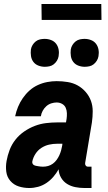

<svg xmlns="http://www.w3.org/2000/svg" viewBox="-20 -935 540 963"><path d="M127 8Q99 8 74 0Q49 -8 32 -27.5Q15 -47 11.5 -73.5Q8 -100 13 -128Q18 -156 28.5 -183.5Q39 -211 57.5 -234.5Q76 -258 101.5 -275.5Q127 -293 154.5 -303.5Q182 -314 210.5 -317.5Q239 -321 266 -321H311L314 -339Q316 -353 315.5 -367.5Q315 -382 309.5 -394.5Q304 -407 291.5 -414Q279 -421 264 -421Q251 -421 237 -416.5Q223 -412 212 -402Q201 -392 194 -379Q187 -366 185 -352H56Q61 -376 70.5 -399Q80 -422 94.5 -443Q109 -464 128 -481Q147 -498 170 -508.5Q193 -519 217 -523.5Q241 -528 264 -528Q292 -528 319.5 -523.5Q347 -519 369.5 -506.5Q392 -494 409.5 -474Q427 -454 436 -429.5Q445 -405 445 -377Q445 -349 441 -321L407 -117Q406 -110 410 -104.5Q414 -99 422 -99H439V8H404Q380 8 357.5 3.5Q335 -1 316.5 -12.5Q298 -24 286.5 -43.5Q275 -63 274 -86Q263 -66 247.5 -48Q232 -30 212.5 -17Q193 -4 171 2Q149 8 127 8ZM196 -99Q209 -99 221.5 -102.5Q234 -106 245 -114Q256 -122 264 -133Q272 -144 277.5 -156Q283 -168 286.5 -180.5Q290 -193 292 -205L293 -214H266Q246 -214 226 -209.5Q206 -205 188 -193.5Q170 -182 158 -163.5Q146 -145 142 -125Q141 -119 143.5 -114Q146 -109 151 -106.5Q156 -104 162 -103Q168 -102 173.5 -101Q179 -100 184.5 -99.5Q190 -99 196 -99ZM405 -600Q388 -600 372.5 -606Q357 -612 347.5 -624.5Q338 -637 335.5 -653.5Q333 -670 335 -687Q337 -699 343.5 -709.5Q350 -720 359.5 -727.5Q369 -735 381 -737.5Q393 -740 404 -740Q421 -740 436.5 -734Q452 -728 461.5 -715.5Q471 -703 474 -686.5Q477 -670 474 -653Q472 -641 465.5 -630.5Q459 -620 449.5 -612.5Q440 -605 428 -602.5Q416 -600 405 -600ZM205 -600Q188 -600 172.5 -606Q157 -612 147.5 -624.5Q138 -637 135.5 -653.5Q133 -670 135 -687Q137 -699 143.5 -709.5Q150 -720 159.5 -727.5Q169 -735 181 -737.5Q193 -740 204 -740Q221 -740 236.5 -734Q252 -728 261.5 -715.5Q271 -703 274 -686.5Q277 -670 274 -653Q272 -641 265.5 -630.5Q259 -620 249.5 -612.5Q240 -605 228 -602.5Q216 -600 205 -600ZM189 -835 188 -915H488L489 -835Z"/></svg>

Font: Iosevka SS18 Heavy
Style: Italic
Weight: 900
Italic angle: -9°
Monospace: yes
Designer: Belleve Invis
Foundry: Belleve Invis
Version: Version 25.1.1; ttfautohint (v1.8.4)